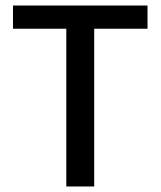

<svg xmlns="http://www.w3.org/2000/svg" viewBox="-20 -675 581 695"><path d="M220 0V-571H27V-655H514V-571H321V0Z"/></svg>

Font: Mada Medium
Style: Regular
Weight: 500
Designer: Khaled Hosny
Version: Version 1.5